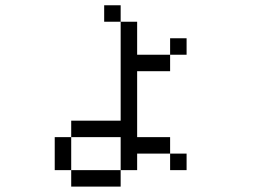

<svg xmlns="http://www.w3.org/2000/svg" viewBox="-20 -645 1040 728"><path d="M687.5 0V-62.5H625V0ZM687.5 -437.5V-500H625V-437.5H500Q500 -437.5 500 -562.5H437.5Q437.5 -562.5 437.5 -187.5H250V-125H187.5Q187.5 -125 187.5 0H250V62.5H437.5V0H250Q250 0 250 -125H437.5Q437.5 -125 437.5 0H500V-62.5H625V-125H500Q500 -125 500 -375H625V-437.5ZM437.5 -562.5V-625H375V-562.5Z"/></svg>

Font: Unifont
Style: Regular
Weight: 500
Version: Version 15.1.04